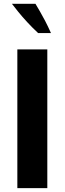

<svg xmlns="http://www.w3.org/2000/svg" viewBox="-20 -973 334 993"><path d="M69.7 0V-717.6H224.7V0ZM177.1 -802Q147.2 -829.9 120.8 -858.5Q94.4 -887.1 74.2 -912.1Q53.9 -937.1 41.7 -953.3H163.4Q173.8 -936.1 186 -914.9Q198.3 -893.7 212.8 -866.2Q227.2 -838.7 243.6 -802Z"/></svg>

Font: Russolo 10pt ExtraLight
Style: Regular
Weight: 200
Designer: Micah Stupak-Hahn
Version: Version 1.000